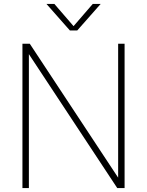

<svg xmlns="http://www.w3.org/2000/svg" viewBox="-20 -964 754 984"><path d="M95 0V-740H132.5L601 -30H585.5V-740H618.5V0H581L112.5 -710H128V0ZM338 -808 218 -944H258.5L363.5 -822.5H350.5L455.5 -944H496L376 -808Z"/></svg>

Font: Encode Sans SC Thin
Style: Regular
Weight: 250
Designer: Multiple Designers
Foundry: Impallari Type
Version: Version 3.002